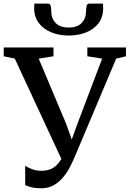

<svg xmlns="http://www.w3.org/2000/svg" viewBox="-34 -998 697 1032"><path d="M188 14Q156.5 14 136.8 9Q117 4 101.5 -2.5V-107Q115 -98 137.8 -89Q160.5 -80 187.5 -80Q218.5 -80 241 -90.2Q263.5 -100.5 280.2 -121Q297 -141.5 310 -172.5L308 -117.5L45.5 -683L-14 -695.5V-743H253.5V-695.5L174 -683L321.5 -332.5L368.5 -201.5L335 -202L382.5 -333.5L515 -683L435.5 -695.5V-743H643V-695.5L590.5 -683L367.5 -154.5Q358 -132 343.5 -103.2Q329 -74.5 307.8 -48Q286.5 -21.5 257 -3.8Q227.5 14 188 14ZM225 -978.5Q236 -978.5 238.8 -965.2Q241.5 -952 241.5 -938Q241.5 -899.5 264.8 -874.8Q288 -850 335 -850Q382 -850 405.2 -874.8Q428.5 -899.5 428.5 -938Q428.5 -952 431.5 -965.2Q434.5 -978.5 444.5 -978.5H519.5Q520 -973.5 520.2 -967.5Q520.5 -961.5 520.5 -955.5Q520.5 -906.5 495.8 -873.5Q471 -840.5 428.8 -823.8Q386.5 -807 335 -807Q284 -807 242 -824Q200 -841 174.8 -874Q149.5 -907 149.5 -955.5Q149.5 -961.5 150 -967.5Q150.5 -973.5 150.5 -978.5Z"/></svg>

Font: Merriweather 36pt Medium
Style: Regular
Weight: 500
Version: Version 2.100